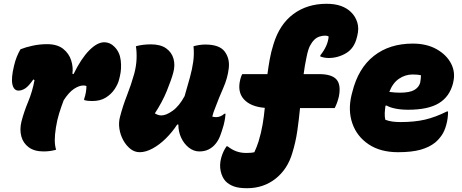

<svg xmlns="http://www.w3.org/2000/svg" viewBox="-20 -790 2440 1013"><path d="M88 -530Q115 -541 152.5 -549Q190 -557 228 -557Q282 -557 313 -532.5Q344 -508 355.5 -471.5Q367 -435 362 -401L368 -399Q408 -481 450.5 -524Q493 -567 530 -567Q561 -567 584 -543Q612 -515 617 -471.5Q622 -428 613 -390L609 -373Q603 -347 585 -320Q567 -293 538 -275Q509 -257 467 -257Q454 -257 444.5 -258Q435 -259 424 -262V-268Q430 -285 433 -302.5Q436 -320 436 -336Q430 -339 420 -339Q398 -339 371 -321.5Q344 -304 316 -261Q303 -227 292 -191.5Q281 -156 275 -117Q269 -79 269 -51Q269 -23 276 0Q245 9 210 9Q161 9 131.5 -13Q102 -35 92.5 -70.5Q83 -106 93 -148Q106 -199 128.5 -253Q151 -307 162 -367L156 -371Q131 -335 113 -323.5Q95 -312 78 -312Q53 -312 45.5 -344.5Q38 -377 54 -443Q60 -469 68.5 -490Q77 -511 88 -530Z M697 -546Q714 -551 734.5 -553.5Q755 -556 776 -556Q827 -556 856.5 -535Q886 -514 895.5 -480Q905 -446 894 -406Q884 -369 860 -310Q836 -251 797 -192Q803 -188 812 -184.5Q821 -181 831 -181Q857 -181 891.5 -206Q926 -231 954 -283Q970 -338 982 -381.5Q994 -425 999.5 -464.5Q1005 -504 1001 -546Q1015 -550 1031 -552.5Q1047 -555 1063 -555Q1138 -555 1165.5 -518Q1193 -481 1187 -430Q1181 -378 1158 -326Q1135 -274 1115 -220Q1106 -199 1100 -175Q1108 -172 1120 -172Q1144 -172 1164 -190H1170Q1170 -183 1167.5 -166.5Q1165 -150 1160 -130Q1150 -95 1141 -72Q1132 -49 1118 -32Q1103 -13 1081.5 -2Q1060 9 1032 9Q1002 9 976.5 -11Q951 -31 936 -63Q921 -95 921 -133H915Q889 -93 855 -59.5Q821 -26 785 -6.5Q749 13 717 13Q690 13 668 -4.5Q646 -22 630.5 -50Q615 -78 610 -110.5Q605 -143 613 -173Q628 -231 650 -287Q672 -343 688 -400Q699 -441 700.5 -479Q702 -517 697 -546Z M1175 -18H1181Q1202 -1 1226 8Q1250 17 1279 17Q1293 17 1304 16Q1315 15 1322 13Q1335 -15 1344 -43Q1358 -89 1365.5 -133Q1373 -177 1377 -221Q1302 -227 1266.5 -266.5Q1231 -306 1248 -372Q1250 -381 1252.5 -387Q1255 -393 1258 -399H1391Q1396 -437 1403 -476.5Q1410 -516 1423 -557Q1455 -662 1528 -716Q1601 -770 1703 -770Q1747 -770 1779 -758.5Q1811 -747 1832 -726Q1855 -704 1865 -672Q1875 -640 1865 -601L1863 -593Q1849 -535 1806 -509.5Q1763 -484 1714 -484Q1691 -484 1670 -492V-498Q1710 -548 1714 -597Q1708 -602 1695 -602Q1681 -602 1665.5 -597Q1650 -592 1638 -580Q1625 -567 1615 -547.5Q1605 -528 1597 -487Q1592 -465 1588.5 -443Q1585 -421 1582 -399H1663Q1730 -399 1755 -371Q1780 -343 1768 -281Q1760 -247 1746 -220H1563Q1557 -158 1548.5 -99Q1540 -40 1522 18Q1497 103 1433.5 153Q1370 203 1283 203Q1240 203 1214 193.5Q1188 184 1171 167Q1152 147 1144.5 113.5Q1137 80 1147 43Q1152 25 1158.5 11Q1165 -3 1175 -18Z M2158 -560Q2231 -560 2283.5 -530.5Q2336 -501 2360 -454.5Q2384 -408 2371 -355L2370 -350Q2352 -280 2295.5 -245.5Q2239 -211 2133 -211Q2096 -211 2066.5 -217Q2037 -223 2020 -233H2014Q2011 -213 2010 -194Q2009 -175 2013 -158Q2032 -151 2051.5 -148.5Q2071 -146 2093 -146Q2168 -146 2223 -159Q2278 -172 2338 -202H2344Q2344 -166 2335 -133Q2326 -99 2311 -77Q2296 -55 2276 -38Q2245 -13 2198.5 0Q2152 13 2080 13Q1987 13 1925 -28.5Q1863 -70 1839 -139Q1815 -208 1835 -290L1839 -305Q1870 -430 1952.5 -495Q2035 -560 2158 -560ZM2157 -397Q2118 -397 2085 -374.5Q2052 -352 2034 -305Q2050 -303 2063.5 -302Q2077 -301 2090 -301Q2141 -301 2165.5 -315Q2190 -329 2197 -354Q2199 -366 2200 -375.5Q2201 -385 2201 -393Q2185 -397 2157 -397Z"/></svg>

Font: Recursive Mn Csl St Blk
Style: Italic
Weight: 900
Italic angle: -15°
Monospace: yes
Version: Version 1.079;hotconv 1.0.112;makeotfexe 2.5.65598; ttfautoh